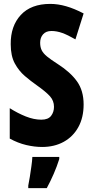

<svg xmlns="http://www.w3.org/2000/svg" viewBox="-20 -744 477 985"><path d="M409 -208Q409 -141 382 -92Q355 -43 307 -16.5Q259 10 196 10Q157 10 114.5 0Q72 -10 30 -33V-189Q71 -163 112.5 -146.5Q154 -130 192 -130Q227 -130 242 -149.5Q257 -169 257 -196Q257 -227 236.5 -250Q216 -273 168 -307Q138 -328 107.5 -354Q77 -380 56 -418.5Q35 -457 35 -517Q34 -610 86.5 -667Q139 -724 238 -724Q277 -724 319 -712Q361 -700 409 -675L367 -542Q327 -565 299 -575Q271 -585 244 -585Q216 -585 201 -568Q186 -551 186 -525Q186 -502 194 -486Q202 -470 221.5 -454Q241 -438 277 -415Q341 -374 375 -326.5Q409 -279 409 -208ZM284 72Q272 110 255.5 148Q239 186 220 221H125V208Q129 190 133 163.5Q137 137 141 109.5Q145 82 146 61H284Z"/></svg>

Font: Noto Sans Gujarati ExtraCondensed ExtraBold
Style: Regular
Weight: 800
Width: 2
Designer: Jelle Bosma - Monotype Design Team, Universal Thirst
Foundry: Monotype Imaging Inc.
Version: Version 2.106; ttfautohint (v1.8.4.7-5d5b)